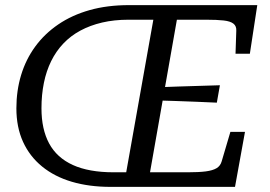

<svg xmlns="http://www.w3.org/2000/svg" viewBox="-20 -730 1053 750"><path d="M594 -389Q635 -391 676 -392Q717 -393 757.5 -394.5Q798 -396 839 -397L827 -329Q787 -331 746.5 -332.5Q706 -334 665.5 -335.5Q625 -337 584 -338ZM484 -710H985L956 -520H900L903 -610Q904 -628 892 -637.5Q880 -647 854 -650Q828 -653 785 -653H671L566 -57H714Q757 -57 784 -60.5Q811 -64 826 -73Q841 -82 846 -100L880 -215H937L898 0H412Q328 0 260.5 -20Q193 -40 144.5 -79.5Q96 -119 70 -176Q44 -233 44 -307Q44 -376 62.5 -437Q81 -498 117.5 -548Q154 -598 207.5 -634.5Q261 -671 330 -690.5Q399 -710 484 -710ZM424 -57H473L579 -653H482Q426 -653 379 -642Q332 -631 294 -610.5Q256 -590 227.5 -560Q199 -530 180 -491.5Q161 -453 151.5 -406.5Q142 -360 142 -307Q142 -225 172 -169.5Q202 -114 264.5 -85.5Q327 -57 424 -57Z"/></svg>

Font: Roboto Serif 20pt
Style: Italic
Weight: 400
Italic angle: -10°
Designer: Greg Gazdowicz
Foundry: Commercial Type
Version: Version 1.008